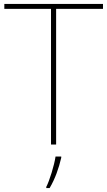

<svg xmlns="http://www.w3.org/2000/svg" viewBox="-20 -734 545 975"><path d="M265 0V-689H503V-714H2V-689H239V0ZM291 67V61H262C256 104 231 185 215 215V221H232C260 174 279 119 291 67Z"/></svg>

Font: Noto Sans Gurmukhi Thin
Style: Regular
Weight: 100
Designer: Jelle Bosma - Monotype Design Team
Foundry: Monotype Imaging Inc.
Version: Version 2.004